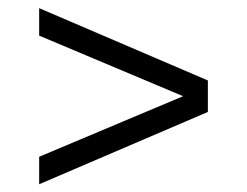

<svg xmlns="http://www.w3.org/2000/svg" viewBox="-20 -577 615 478"><path d="M77.5 -118.3V-186.7L435.8 -337.5L77.5 -488.3V-556.7L497.5 -376.7V-298.3Z"/></svg>

Font: Funnel Display Light
Style: Regular
Weight: 300
Designer: NORD ID, Kristian Moeller
Foundry: Dicotype
Version: Version 1.000